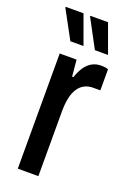

<svg xmlns="http://www.w3.org/2000/svg" viewBox="-141 -774 556 824"><g transform="rotate(20 137.0 -361.5)"><path d="M54 0V-526H131L138 -451H144Q153 -478 166 -497.5Q179 -517 197.5 -527.5Q216 -538 239 -538Q249 -538 257 -537Q265 -536 272 -533V-437H239Q218 -437 201 -428.5Q184 -420 172 -402.5Q160 -385 154 -358Q148 -331 148 -295V0ZM191 -591 122 -720V-723H203L251 -591ZM79 -591 9 -720 10 -723H91L139 -591Z"/></g></svg>

Font: Archivo Condensed Medium
Style: Regular
Weight: 500
Width: 3
Designer: Hector Gatti
Foundry: Omnibus-Type
Version: Version 2.001